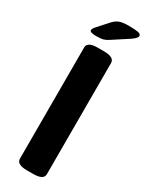

<svg xmlns="http://www.w3.org/2000/svg" viewBox="-228 -914 739 957"><g transform="rotate(30 141.5 -436.0)"><path d="M64 -30V-670Q64 -703 124 -703H159Q219 -703 219 -670V-30Q219 3 159 3H124Q64 3 64 -30ZM50 -762Q50 -771 63 -785L117 -845Q133 -862 151 -868.5Q169 -875 203 -875Q241 -875 257.5 -871.5Q274 -868 274 -857Q274 -844 244 -824L158 -768Q142 -757 128 -753Q114 -749 88 -749Q50 -749 50 -762Z"/></g></svg>

Font: Asap-Bold
Style: Bold
Weight: 700
Designer: Pablo Cosgaya
Foundry: Omnibus-Type
Version: Version 2.000; ttfautohint (v1.8)